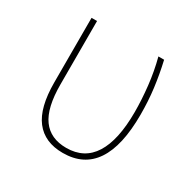

<svg xmlns="http://www.w3.org/2000/svg" viewBox="-126 -652 783 786"><g transform="rotate(30 265.0 -259.0)"><path d="M265 10Q179 10 135 -47Q91 -104 91 -223V-528H117V-229Q117 -118 154.5 -66.5Q192 -15 267 -15Q352 -15 394.5 -82.5Q437 -150 437 -282Q437 -340 430 -403.5Q423 -467 407 -528H434Q448 -467 455.5 -408.5Q463 -350 463 -285Q463 10 265 10Z"/></g></svg>

Font: Noto Sans Mono Condensed Thin
Style: Regular
Weight: 100
Width: 3
Designer: Monotype Design Team
Foundry: Monotype Imaging Inc.
Version: Version 2.014; ttfautohint (v1.8.4.7-5d5b)